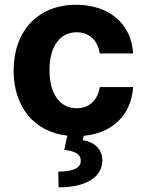

<svg xmlns="http://www.w3.org/2000/svg" viewBox="-20 -573 627 823"><path d="M38.4 -270.6C38.4 -117.5 123.9 -7.8 268.8 8.5L255.3 69.2C304.7 75.3 327.4 89.1 326.3 118.3C325.3 148.4 289.4 162.6 229.8 162.6L231.2 230.1C350.1 230.1 419 185 418.7 114.3C418.3 64.6 383.9 35.5 335.2 28.1L338.8 9.2C465.2 -2.5 544 -84.2 550.4 -199.9H407.7C398.8 -141.7 360.4 -109 308.6 -109C237.9 -109 192.1 -168.3 192.1 -272.7C192.1 -375.7 238.3 -434.7 308.6 -434.7C364 -434.7 399.5 -398.1 407.7 -343.8H550.4C544 -469.8 448.5 -552.6 306.1 -552.6C140.6 -552.6 38.4 -437.9 38.4 -270.6Z"/></svg>

Font: Margiela Sans
Style: Bold
Weight: 700
Designer: Stefan Endress, Andreas Faust
Version: Version 1.100;FEAKit 1.0